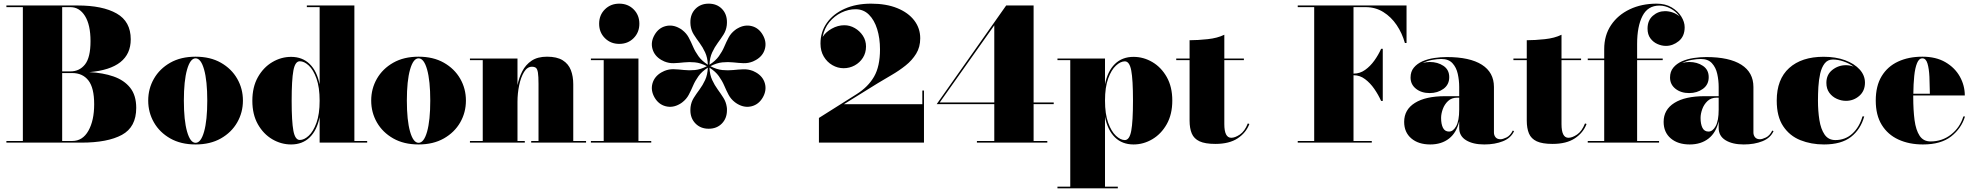

<svg xmlns="http://www.w3.org/2000/svg" viewBox="-20 -780 10792 1050"><path d="M425 0H15V-9H105V-741H15V-750H405Q541 -750 618 -706.2Q695 -662.5 695 -565Q695 -405 468.5 -385.5Q543 -382 601 -361.8Q659 -341.5 692 -300Q725 -258.5 725 -190Q725 -85 646.8 -42.5Q568.5 0 425 0ZM365 -741H320V-389.5H365Q414.5 -389.5 444.8 -427.5Q475 -465.5 475 -555Q475 -644 444.8 -692.5Q414.5 -741 365 -741ZM375 -380.5H320V-9H375Q432 -9 463.5 -65Q495 -121 495 -210Q495 -299.5 463.5 -340Q432 -380.5 375 -380.5Z M790.5 -230Q790.5 -295 821.8 -349.5Q853 -404 911 -437Q969 -470 1049.5 -470Q1130 -470 1188 -437Q1246 -404 1277.2 -349.5Q1308.5 -295 1308.5 -230Q1308.5 -165 1277.2 -110.5Q1246 -56 1188 -23Q1130 10 1049.5 10Q969 10 911 -23Q853 -56 821.8 -110.5Q790.5 -165 790.5 -230ZM985.5 -230Q985.5 -122 1003 -60.5Q1020.5 1 1049.5 1Q1079 1 1096.2 -60.5Q1113.5 -122 1113.5 -230Q1113.5 -338 1096.2 -399.5Q1079 -461 1049.5 -461Q1020.5 -461 1003 -399.5Q985.5 -338 985.5 -230Z M1988 -9V0H1728V-139.5Q1713.5 -67.5 1673.8 -28.8Q1634 10 1572 10Q1517.5 10 1469 -18.5Q1420.5 -47 1390.2 -100.5Q1360 -154 1360 -229Q1360 -304 1390.2 -357.8Q1420.5 -411.5 1469 -440.2Q1517.5 -469 1572 -469Q1633.5 -469 1673.5 -430Q1713.5 -391 1728 -318.5V-741H1658V-750H1918V-9ZM1728 -229Q1728 -302.5 1710.8 -350.5Q1693.5 -398.5 1668.5 -421.8Q1643.5 -445 1619.5 -445Q1594 -445 1584.5 -394.2Q1575 -343.5 1575 -229Q1575 -115 1584.5 -64.8Q1594 -14.5 1619.5 -14.5Q1643.5 -14.5 1668.5 -37.8Q1693.5 -61 1710.8 -108.5Q1728 -156 1728 -229Z M2010 -230Q2010 -295 2041.2 -349.5Q2072.5 -404 2130.5 -437Q2188.5 -470 2269 -470Q2349.5 -470 2407.5 -437Q2465.5 -404 2496.8 -349.5Q2528 -295 2528 -230Q2528 -165 2496.8 -110.5Q2465.5 -56 2407.5 -23Q2349.5 10 2269 10Q2188.5 10 2130.5 -23Q2072.5 -56 2041.2 -110.5Q2010 -165 2010 -230ZM2205 -230Q2205 -122 2222.5 -60.5Q2240 1 2269 1Q2298.5 1 2315.8 -60.5Q2333 -122 2333 -230Q2333 -338 2315.8 -399.5Q2298.5 -461 2269 -461Q2240 -461 2222.5 -399.5Q2205 -338 2205 -230Z M2550 -9H2620V-451H2550V-460H2810V-314.5Q2818 -354.5 2836.2 -390.2Q2854.5 -426 2887.2 -448Q2920 -470 2971.5 -470Q3025.5 -470 3057 -450.5Q3088.5 -431 3101.8 -396.8Q3115 -362.5 3115 -319V-9H3185V0H2885V-9H2925V-320.5Q2925 -362.5 2921.8 -382.8Q2918.5 -403 2910.8 -409Q2903 -415 2889 -415Q2863.5 -415 2846 -386.5Q2828.5 -358 2819.2 -313.8Q2810 -269.5 2810 -223V-9H2850V0H2550Z M3256.5 -650Q3256.5 -697.5 3288 -728.8Q3319.5 -760 3366.5 -760Q3414 -760 3445.2 -728.8Q3476.5 -697.5 3476.5 -650Q3476.5 -603 3445.2 -571.5Q3414 -540 3366.5 -540Q3319.5 -540 3288 -571.5Q3256.5 -603 3256.5 -650ZM3211.5 -9H3281.5V-451H3211.5V-460H3471.5V-9H3541.5V0H3211.5Z M3955.5 -177Q3955.5 -133 3927.8 -104.5Q3900 -76 3855.5 -76Q3811.5 -76 3783.5 -104.5Q3755.5 -133 3755.5 -177Q3755.5 -181.5 3755.8 -185.8Q3756 -190 3756.5 -195Q3760 -222.5 3774.2 -245Q3788.5 -267.5 3805.8 -290.8Q3823 -314 3836.2 -342.5Q3849.5 -371 3851 -410Q3818 -389 3799.8 -363.5Q3781.5 -338 3770.2 -311.5Q3759 -285 3746.5 -261.5Q3734 -238 3712 -221Q3708 -217.5 3704.5 -215.5Q3701 -213.5 3697 -211Q3659 -189 3620.2 -199Q3581.5 -209 3559.5 -247Q3537.5 -285.5 3548.2 -323.8Q3559 -362 3597 -384Q3605.5 -389 3613 -392Q3638.5 -402.5 3665.2 -401.5Q3692 -400.5 3720.5 -397.2Q3749 -394 3780.2 -397Q3811.5 -400 3846 -418Q3811.5 -436 3780.2 -439Q3749 -442 3720.5 -438.8Q3692 -435.5 3665.2 -434.5Q3638.5 -433.5 3613 -444Q3605.5 -447 3597 -452Q3559 -474 3548.2 -512.5Q3537.5 -551 3559.5 -589Q3581.5 -627.5 3620.2 -637.2Q3659 -647 3697 -625Q3701 -623 3704.5 -620.8Q3708 -618.5 3712 -615Q3734 -598 3746.5 -574.5Q3759 -551 3770.2 -524.5Q3781.5 -498 3799.8 -472.5Q3818 -447 3851 -426Q3849.5 -465 3836.2 -493.5Q3823 -522 3805.8 -545.2Q3788.5 -568.5 3774.2 -591Q3760 -613.5 3756.5 -641Q3756 -646.5 3755.8 -650.5Q3755.5 -654.5 3755.5 -659Q3755.5 -703.5 3783.5 -731.8Q3811.5 -760 3855.5 -760Q3900 -760 3927.8 -731.8Q3955.5 -703.5 3955.5 -659Q3955.5 -654.5 3955.2 -650.5Q3955 -646.5 3954.5 -641Q3951 -613.5 3936.8 -591Q3922.5 -568.5 3905.2 -545.2Q3888 -522 3874.8 -493.5Q3861.5 -465 3860 -426Q3893 -447 3911.2 -472.5Q3929.5 -498 3940.8 -524.5Q3952 -551 3964.5 -574.5Q3977 -598 3999 -615Q4003 -618.5 4006.8 -620.8Q4010.5 -623 4014 -625Q4052.5 -647 4091 -637.2Q4129.5 -627.5 4151.5 -589Q4173.5 -551 4163 -512.5Q4152.5 -474 4114 -452Q4105.5 -447 4098 -444Q4072.5 -433.5 4045.8 -434.5Q4019 -435.5 3990.5 -438.8Q3962 -442 3930.8 -439Q3899.5 -436 3865 -418Q3899.5 -400 3930.5 -397Q3961.5 -394 3990 -397Q4018.5 -400 4045.2 -401Q4072 -402 4098 -392Q4105.5 -389 4114 -384Q4152.5 -362 4163 -323.8Q4173.5 -285.5 4151.5 -247Q4129.5 -209 4091 -199Q4052.5 -189 4014 -211Q4010.5 -213.5 4006.8 -215.5Q4003 -217.5 3999 -221Q3977 -238 3964.5 -261.5Q3952 -285 3940.8 -311.5Q3929.5 -338 3911.2 -363.5Q3893 -389 3860 -410Q3861.5 -371 3874.8 -342.5Q3888 -314 3905 -290.8Q3922 -267.5 3936.2 -245Q3950.5 -222.5 3954.5 -195Q3955.5 -190 3955.5 -185.8Q3955.5 -181.5 3955.5 -177Z M5033 0H4458.5V-135L4664.5 -265Q4727.5 -304.5 4760 -360.8Q4792.5 -417 4792.5 -510Q4792.5 -571 4777 -620.8Q4761.5 -670.5 4731.8 -700Q4702 -729.5 4659 -729.5Q4619.5 -729.5 4581.5 -711.2Q4543.5 -693 4515.5 -659Q4487.5 -625 4479 -578Q4495 -604.5 4528.5 -623.2Q4562 -642 4597.5 -642Q4627.5 -642 4654.5 -626.5Q4681.5 -611 4698.8 -584.8Q4716 -558.5 4716 -526Q4716 -491 4699 -464.2Q4682 -437.5 4654 -422.2Q4626 -407 4593.5 -407Q4561 -407 4532 -423.8Q4503 -440.5 4485 -470.8Q4467 -501 4467 -542Q4467 -605.5 4501.8 -654.8Q4536.5 -704 4599 -732Q4661.5 -760 4743.5 -760Q4826.5 -760 4886.8 -735.5Q4947 -711 4979.8 -668.2Q5012.5 -625.5 5012.5 -570.5Q5012.5 -522.5 4990.2 -486.2Q4968 -450 4932.5 -421.8Q4897 -393.5 4856.8 -370.2Q4816.5 -347 4780.5 -325L4595 -210H5024V-285H5033Z M5707.5 -9V0H5322.5V-9H5417.5V-210.5H5102.5L5482.5 -750H5632.5V-219.5H5742.5V-210.5H5632.5V-9ZM5119 -219.5H5417.5V-641.5Z M5763 241H5833V-451H5763V-460H6023V-319.5Q6037.5 -391.5 6077.2 -430.2Q6117 -469 6179 -469Q6233.5 -469 6282 -440.5Q6330.5 -412 6360.8 -358.5Q6391 -305 6391 -230Q6391 -155 6360.8 -101.2Q6330.5 -47.5 6282 -18.8Q6233.5 10 6179 10Q6117 10 6077.2 -29Q6037.5 -68 6023 -140.5V241H6093V250H5763ZM6023 -230Q6023 -156.5 6040.2 -108.8Q6057.5 -61 6082.8 -37.5Q6108 -14 6131.5 -14Q6157 -14 6166.5 -64.8Q6176 -115.5 6176 -230Q6176 -344.5 6166.5 -394.5Q6157 -444.5 6131.5 -444.5Q6108 -444.5 6082.8 -421.2Q6057.5 -398 6040.2 -350.5Q6023 -303 6023 -230Z M6812.5 -102Q6794.5 -54 6748.5 -23.5Q6702.5 7 6626.5 7Q6570.5 7 6540 -7.2Q6509.5 -21.5 6497.5 -50Q6485.5 -78.5 6485.5 -121V-451H6412.5V-460H6485.5V-560Q6530.5 -560 6584.2 -565.8Q6638 -571.5 6675.5 -590V-460H6782.5V-451H6675.5V-101Q6675.5 -26.5 6713.5 -26.5Q6734 -26.5 6760.5 -44.2Q6787 -62 6804 -105Z M7077 -9H7167V-741H7077V-750H7672V-545H7663Q7648 -598.5 7618 -643Q7588 -687.5 7545 -714.2Q7502 -741 7448.5 -741H7382V-377.5H7383.5Q7417 -377.5 7445.2 -397.5Q7473.5 -417.5 7495.8 -448.5Q7518 -479.5 7533 -513H7542V-228H7533Q7518 -261.5 7495.8 -293.8Q7473.5 -326 7445.2 -347.2Q7417 -368.5 7383.5 -368.5H7382V-9H7482V0H7077Z M7883 -254H7960V-304.5Q7960 -340.5 7952.2 -375.8Q7944.5 -411 7923.2 -434.2Q7902 -457.5 7862 -457.5Q7841 -457.5 7812.8 -452.5Q7784.5 -447.5 7760 -435Q7778.5 -441 7798.5 -441Q7842.5 -441 7874 -419.8Q7905.5 -398.5 7905.5 -358Q7905.5 -317 7873.8 -294Q7842 -271 7798.5 -271Q7753.5 -271 7723.8 -294.5Q7694 -318 7694 -356Q7694 -388.5 7712 -410.2Q7730 -432 7759.2 -444.8Q7788.5 -457.5 7823.2 -462.8Q7858 -468 7892 -468Q8018 -468 8084 -426Q8150 -384 8150 -304.5V-55.5Q8150 -40 8159 -29.2Q8168 -18.5 8186 -18.5Q8198 -18.5 8218.5 -28.2Q8239 -38 8253 -66L8260 -63Q8243.5 -25.5 8199.5 -7.8Q8155.5 10 8097 10Q8035.5 10 7997.8 -13Q7960 -36 7960 -80V-117Q7946 -55 7904.8 -22.5Q7863.5 10 7801.5 10Q7737 10 7698 -23.2Q7659 -56.5 7659 -113.5Q7659 -180.5 7717.8 -217.2Q7776.5 -254 7883 -254ZM7904.5 -60.5Q7927 -60.5 7943.5 -90Q7960 -119.5 7960 -180.5V-246H7950Q7918.5 -246 7899 -227.5Q7879.5 -209 7870.2 -183.2Q7861 -157.5 7861 -135Q7861 -101.5 7871.2 -81Q7881.5 -60.5 7904.5 -60.5Z M8656.5 -102Q8638.5 -54 8592.5 -23.5Q8546.5 7 8470.5 7Q8414.5 7 8384 -7.2Q8353.5 -21.5 8341.5 -50Q8329.5 -78.5 8329.5 -121V-451H8256.5V-460H8329.5V-560Q8374.5 -560 8428.2 -565.8Q8482 -571.5 8519.5 -590V-460H8626.5V-451H8519.5V-101Q8519.5 -26.5 8557.5 -26.5Q8578 -26.5 8604.5 -44.2Q8631 -62 8648 -105Z M8663 -9H8753V-451H8663V-460H8753V-511.5Q8753 -587 8790.5 -642.8Q8828 -698.5 8892.8 -729.2Q8957.5 -760 9040 -760Q9088 -760 9122.2 -739.5Q9156.5 -719 9174.8 -689.2Q9193 -659.5 9193 -631Q9193 -581.5 9160.8 -555.2Q9128.5 -529 9090.5 -529Q9068 -529 9044.8 -539Q9021.5 -549 9005.8 -570Q8990 -591 8990 -623.5Q8990 -668.5 9019 -693.8Q9048 -719 9085.5 -719Q9107.5 -719 9128.5 -711.5Q9149.5 -704 9165 -690Q9146.5 -717 9116.2 -733.2Q9086 -749.5 9055 -749.5Q8991.5 -749.5 8962.2 -692.5Q8933 -635.5 8933 -540V-460H9073V-451H8933V-9H9053V0H8663Z M9302 -254H9379V-304.5Q9379 -340.5 9371.2 -375.8Q9363.5 -411 9342.2 -434.2Q9321 -457.5 9281 -457.5Q9260 -457.5 9231.8 -452.5Q9203.5 -447.5 9179 -435Q9197.5 -441 9217.5 -441Q9261.5 -441 9293 -419.8Q9324.5 -398.5 9324.5 -358Q9324.5 -317 9292.8 -294Q9261 -271 9217.5 -271Q9172.5 -271 9142.8 -294.5Q9113 -318 9113 -356Q9113 -388.5 9131 -410.2Q9149 -432 9178.2 -444.8Q9207.5 -457.5 9242.2 -462.8Q9277 -468 9311 -468Q9437 -468 9503 -426Q9569 -384 9569 -304.5V-55.5Q9569 -40 9578 -29.2Q9587 -18.5 9605 -18.5Q9617 -18.5 9637.5 -28.2Q9658 -38 9672 -66L9679 -63Q9662.5 -25.5 9618.5 -7.8Q9574.5 10 9516 10Q9454.5 10 9416.8 -13Q9379 -36 9379 -80V-117Q9365 -55 9323.8 -22.5Q9282.5 10 9220.5 10Q9156 10 9117 -23.2Q9078 -56.5 9078 -113.5Q9078 -180.5 9136.8 -217.2Q9195.5 -254 9302 -254ZM9323.5 -60.5Q9346 -60.5 9362.5 -90Q9379 -119.5 9379 -180.5V-246H9369Q9337.5 -246 9318 -227.5Q9298.5 -209 9289.2 -183.2Q9280 -157.5 9280 -135Q9280 -101.5 9290.2 -81Q9300.5 -60.5 9323.5 -60.5Z M10175 -143.5Q10155.5 -72.5 10102.5 -31.2Q10049.5 10 9955 10Q9884.5 10 9825.8 -13.5Q9767 -37 9731.8 -89.8Q9696.5 -142.5 9696.5 -230Q9696.5 -346.5 9764.5 -408Q9832.5 -469.5 9953 -469.5Q10019 -469.5 10070 -450.8Q10121 -432 10150 -400Q10179 -368 10179 -328Q10179 -282.5 10147.8 -255.5Q10116.5 -228.5 10075 -228.5Q10050 -228.5 10025.2 -239.5Q10000.5 -250.5 9984.2 -272.5Q9968 -294.5 9968 -327Q9968 -372 10000.8 -397.8Q10033.5 -423.5 10075 -423.5Q10097 -423.5 10117 -415.5Q10092 -434 10061.5 -444.2Q10031 -454.5 10003.5 -454.5Q9975 -454.5 9958.5 -433Q9942 -411.5 9934.2 -377.5Q9926.5 -343.5 9924.2 -304.5Q9922 -265.5 9922 -230Q9922 -173 9929.8 -123.8Q9937.5 -74.5 9958.2 -44.2Q9979 -14 10017 -14Q10071.5 -14 10110 -49.2Q10148.5 -84.5 10165.5 -143.5Z M10726 -143Q10706.5 -78 10650.5 -34Q10594.5 10 10496 10Q10420.5 10 10362.2 -16.8Q10304 -43.5 10271 -96.8Q10238 -150 10238 -230Q10238 -310 10270.2 -363.2Q10302.5 -416.5 10360 -443.2Q10417.5 -470 10493 -470Q10567.5 -470 10619.2 -439.8Q10671 -409.5 10698 -361Q10725 -312.5 10725 -258H10443Q10443 -254 10443 -250Q10443 -178 10450.2 -123.2Q10457.5 -68.5 10478 -37.5Q10498.5 -6.5 10538 -6.5Q10601.5 -6.5 10650 -44.5Q10698.5 -82.5 10717 -143ZM10493 -461Q10474.5 -461 10463.8 -434.8Q10453 -408.5 10448.5 -364.5Q10444 -320.5 10443.5 -267.5H10534Q10533.5 -315.5 10531.5 -359.8Q10529.5 -404 10521 -432.5Q10512.5 -461 10493 -461Z"/></svg>

Font: Bodoni* 24pt Fatface
Style: Regular
Weight: 900
Version: Version 2.3